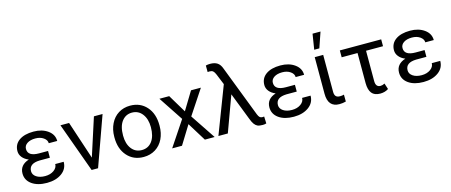

<svg xmlns="http://www.w3.org/2000/svg" viewBox="-48 -1369 4654 1980"><g transform="rotate(-15 2279.5 -379.0)"><path d="M139.6 -148.4Q139.6 -110.8 175.5 -86.9Q211.4 -63 269 -63Q324.2 -63 362.1 -89.8Q399.9 -116.7 399.9 -156.2H490.2Q490.2 -80.6 428 -35.4Q365.7 9.8 269 9.8Q169.4 9.8 108.9 -33.4Q48.3 -76.7 48.3 -148.4Q48.3 -239.3 148.4 -271.5Q105.5 -289.1 81.5 -318.8Q57.6 -348.6 57.6 -384.3Q57.6 -456.5 114 -497.1Q170.4 -537.6 269 -537.6Q359.9 -537.6 420.7 -493.9Q481.4 -450.2 481.4 -380.9H391.1Q391.1 -415 356.2 -439.7Q321.3 -464.4 269 -464.4Q214.4 -464.4 181.4 -442.1Q148.4 -419.9 148.4 -383.8Q148.4 -305.7 267.6 -305.7H363.3V-233.4H253.9Q139.6 -230.5 139.6 -148.4Z M781.7 -122.6 912.6 -528.3H1004.9L815.4 0H746.6L555.2 -528.3H647.5Z M1060.5 -269Q1060.5 -346.7 1091.1 -408.7Q1121.6 -470.7 1176 -504.4Q1230.5 -538.1 1300.3 -538.1Q1408.2 -538.1 1474.9 -463.4Q1541.5 -388.7 1541.5 -264.6V-258.3Q1541.5 -181.2 1512 -119.9Q1482.4 -58.6 1427.5 -24.4Q1372.6 9.8 1301.3 9.8Q1193.8 9.8 1127.2 -64.9Q1060.5 -139.6 1060.5 -262.7ZM1151.4 -258.3Q1151.4 -170.4 1192.1 -117.2Q1232.9 -64 1301.3 -64Q1370.1 -64 1410.6 -117.9Q1451.2 -171.9 1451.2 -269Q1451.2 -356 1409.9 -409.9Q1368.7 -463.9 1300.3 -463.9Q1233.4 -463.9 1192.4 -410.6Q1151.4 -357.4 1151.4 -258.3Z M1832 -335.4 1949.2 -528.3H2054.7L1881.8 -267.1L2060.1 0H1955.6L1833.5 -197.8L1711.4 0H1606.4L1784.7 -267.1L1611.8 -528.3H1716.3Z M2209.5 -741.2Q2257.3 -741.2 2286.6 -721.7Q2315.9 -702.1 2332 -655.8L2540.5 -114.3Q2550.3 -89.4 2561.3 -79.8Q2572.3 -70.3 2589.4 -70.3L2607.9 -71.8L2610.8 2.4Q2593.3 8.3 2572.8 8.3Q2535.2 8.3 2516.1 -0.7Q2497.1 -9.8 2481.9 -30.8Q2466.8 -51.8 2452.6 -90.8L2340.3 -380.4L2200.7 0H2100.1L2292.5 -502.4L2245.6 -617.2Q2234.4 -644.5 2221.4 -655.8Q2208.5 -667 2186.5 -667L2163.6 -666L2163.1 -735.4Q2183.6 -741.2 2209.5 -741.2Z M2775.4 -148.4Q2775.4 -110.8 2811.3 -86.9Q2847.2 -63 2904.8 -63Q2960 -63 2997.8 -89.8Q3035.6 -116.7 3035.6 -156.2H3126Q3126 -80.6 3063.7 -35.4Q3001.5 9.8 2904.8 9.8Q2805.2 9.8 2744.6 -33.4Q2684.1 -76.7 2684.1 -148.4Q2684.1 -239.3 2784.2 -271.5Q2741.2 -289.1 2717.3 -318.8Q2693.4 -348.6 2693.4 -384.3Q2693.4 -456.5 2749.8 -497.1Q2806.2 -537.6 2904.8 -537.6Q2995.6 -537.6 3056.4 -493.9Q3117.2 -450.2 3117.2 -380.9H3026.9Q3026.9 -415 2991.9 -439.7Q2957 -464.4 2904.8 -464.4Q2850.1 -464.4 2817.1 -442.1Q2784.2 -419.9 2784.2 -383.8Q2784.2 -305.7 2903.3 -305.7H2999V-233.4H2889.6Q2775.4 -230.5 2775.4 -148.4Z M3360.4 -528.3V-133.3Q3360.4 -102.5 3373.8 -86.9Q3387.2 -71.3 3418.5 -71.3Q3441.9 -71.3 3460.9 -77.1L3461.4 -3.4Q3427.2 5.9 3391.6 5.9Q3270 5.9 3270 -137.7V-528.3ZM3311 -768.1H3396L3339.4 -603.5H3284.7Z M3979.5 -455.1H3798.3V-131.3Q3798.3 -66.4 3849.6 -66.4Q3870.6 -66.4 3894.5 -79.1L3915 -15.6Q3877.9 9.8 3826.2 9.8Q3765.1 9.8 3736.6 -26.1Q3708 -62 3707.5 -133.3V-455.1H3538.1V-528.3H3979.5Z M4159.7 -148.4Q4159.7 -110.8 4195.6 -86.9Q4231.4 -63 4289.1 -63Q4344.2 -63 4382.1 -89.8Q4419.9 -116.7 4419.9 -156.2H4510.3Q4510.3 -80.6 4448 -35.4Q4385.7 9.8 4289.1 9.8Q4189.5 9.8 4128.9 -33.4Q4068.4 -76.7 4068.4 -148.4Q4068.4 -239.3 4168.5 -271.5Q4125.5 -289.1 4101.6 -318.8Q4077.6 -348.6 4077.6 -384.3Q4077.6 -456.5 4134 -497.1Q4190.4 -537.6 4289.1 -537.6Q4379.9 -537.6 4440.7 -493.9Q4501.5 -450.2 4501.5 -380.9H4411.1Q4411.1 -415 4376.2 -439.7Q4341.3 -464.4 4289.1 -464.4Q4234.4 -464.4 4201.4 -442.1Q4168.5 -419.9 4168.5 -383.8Q4168.5 -305.7 4287.6 -305.7H4383.3V-233.4H4273.9Q4159.7 -230.5 4159.7 -148.4Z"/></g></svg>

Font: Noboto
Style: Regular
Weight: 400
Designer: Google
Version: Version 2.001101; 2014